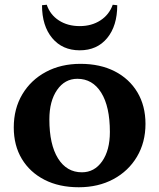

<svg xmlns="http://www.w3.org/2000/svg" viewBox="-20 -775 671 809"><path d="M312 14Q229 14 167.5 -17.5Q106 -49 72 -105.5Q38 -162 38 -238Q38 -317 74 -377.5Q110 -438 173.5 -472Q237 -506 319 -506Q402 -506 463.5 -474.5Q525 -443 559 -386Q593 -329 593 -253Q593 -175 557 -114.5Q521 -54 457.5 -20Q394 14 312 14ZM325 -49Q378 -49 410.5 -95.5Q443 -142 443 -219Q443 -326 406.5 -384.5Q370 -443 306 -443Q253 -443 220.5 -396Q188 -349 188 -272Q188 -166 224.5 -107.5Q261 -49 325 -49ZM316 -563Q243 -563 200 -614.5Q157 -666 157 -753L177 -755Q191 -713 228 -689Q265 -665 316 -665Q366 -665 403 -689Q440 -713 455 -755L474 -753Q474 -666 431.5 -614.5Q389 -563 316 -563Z"/></svg>

Font: Platypi SemiBold
Style: Regular
Weight: 600
Designer: David Sargent
Foundry: Bolt Cutter Type
Version: Version 1.200; ttfautohint (v1.8.4.7-5d5b)